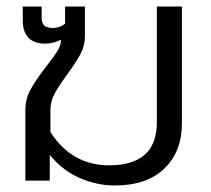

<svg xmlns="http://www.w3.org/2000/svg" viewBox="-20 -555 649 590"><path d="M133 -79V0H58V-219Q58 -251 74.5 -281Q91 -311 123 -352Q145 -380 156 -397.5Q167 -415 167 -430V-433Q145 -421 118 -421Q85 -421 67.5 -439Q50 -457 50 -492V-535H108V-501Q108 -484 116 -476.5Q124 -469 143 -469Q163 -469 180 -482V-535H241V-444Q241 -415 227.5 -389.5Q214 -364 187 -327Q160 -290 147.5 -266.5Q135 -243 135 -217V-149Q201 -47 315 -47Q462 -47 462 -179V-535H539V-176Q539 -89 485 -37Q431 15 333 15Q278 15 225 -8Q172 -31 133 -79Z"/></svg>

Font: Prompt Light
Style: Regular
Weight: 300
Designer: Katatrad Team
Foundry: CadsonDemak
Version: Version 1.001